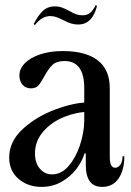

<svg xmlns="http://www.w3.org/2000/svg" viewBox="-20 -716 512 752"><path d="M316 -70V-123L310 -175V-370Q310 -477 233 -477Q201 -477 185 -461.5Q169 -446 153 -416Q140 -392 130 -381Q120 -370 101 -370Q80 -370 68 -384.5Q56 -399 56 -420Q56 -447 78 -469Q100 -491 138.5 -503.5Q177 -516 226 -516Q316 -516 363 -479.5Q410 -443 410 -370V-100Q410 -59 431 -59Q443 -59 451.5 -71Q460 -83 460 -104H467Q467 -50 444.5 -17Q422 16 380 16Q316 16 316 -70ZM16 -99Q16 -162 69.5 -211Q123 -260 197.5 -287.5Q272 -315 328 -315L329 -278Q282 -278 232.5 -258.5Q183 -239 150 -201.5Q117 -164 117 -115Q117 -78 136 -55.5Q155 -33 184 -33Q220 -33 248 -65Q276 -97 292.5 -145.5Q309 -194 310 -242H326V-115H311Q302 -84 279 -54Q256 -24 221 -4Q186 16 143 16Q89 16 52.5 -15.5Q16 -47 16 -99ZM228 -637Q212 -645 201 -649Q190 -653 177 -653Q159 -653 144 -643.5Q129 -634 116 -617L112 -623L113 -624Q129 -655 147.5 -673Q166 -691 195 -691Q210 -691 222.5 -686.5Q235 -682 252 -673Q267 -664 278.5 -660Q290 -656 303 -656Q322 -656 333.5 -666Q345 -676 355 -696L360 -693Q342 -620 286 -620Q271 -620 258.5 -624Q246 -628 228 -637Z"/></svg>

Font: RL Madena Variable
Style: Regular
Weight: 400
Designer: I Kadek Wantara Putra
Foundry: Roughlines ID
Version: Version 1.000;Glyphs 3.1.2 (3151)